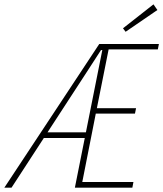

<svg xmlns="http://www.w3.org/2000/svg" viewBox="-79 -862 750 882"><path d="M-59 0 377 -660H651L646 -635H420L366 -365H546L541 -340H361L299 -26H534L529 0H265L391 -632H385Q348 -574 309.5 -515.5Q271 -457 231 -395L-26 0ZM116 -228 122 -254H339L334 -228ZM498 -716 486 -732 626 -842 644 -816Z"/></svg>

Font: Source Code Pro ExtraLight ExtraLight
Style: Italic
Weight: 250
Italic angle: -11°
Monospace: yes
Version: Version 1.016;hotconv 1.0.116;makeotfexe 2.5.65601